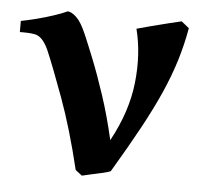

<svg xmlns="http://www.w3.org/2000/svg" viewBox="-42 -513 618 572"><g transform="rotate(5 267.5 -227.0)"><path d="M502 -450.2Q493.2 -400.4 478.8 -353.3Q464.4 -306.2 441.9 -255.1Q419.4 -204.1 386.5 -143.6Q353.5 -83 307.6 -5.9Q302.7 -2.9 284.7 1.2Q266.6 5.4 248 9.3Q229.5 13.2 222.7 15.1L203.1 0Q173.8 -121.6 140.6 -212.2Q107.4 -302.7 87.9 -348.1Q73.2 -380.9 54.7 -389.6Q47.4 -393.1 34.7 -394Q22 -395 11.7 -395Q1.5 -395 1.5 -395V-428.2Q22 -432.1 47.9 -438.7Q73.7 -445.3 98.1 -453.4Q122.6 -461.4 138.2 -468.8Q149.4 -468.8 164.3 -454.8Q179.2 -440.9 194.3 -405.8Q205.1 -380.9 223.4 -335.2Q241.7 -289.6 261.7 -229Q281.7 -168.5 297.9 -97.7Q346.7 -187 356.2 -273.9Q365.7 -360.8 346.7 -435.1Q361.8 -439.5 388.2 -446.3Q414.6 -453.1 440.2 -459.5Q465.8 -465.8 479 -468.8Q482.4 -466.3 490.7 -459.5Q499 -452.6 502 -450.2Z"/></g></svg>

Font: Gentium Plus
Style: Bold
Weight: 700
Designer: Victor Gaultney, Annie Olsen, Iska Routamaa, Becca Hirsbrunner
Foundry: SIL International
Version: Version 6.101